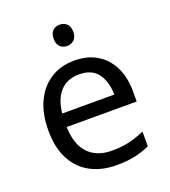

<svg xmlns="http://www.w3.org/2000/svg" viewBox="-136 -837 837 946"><g transform="rotate(-20 282.0 -363.5)"><path d="M292 -546Q361 -546 410.5 -516Q460 -486 486.5 -431.5Q513 -377 513 -304V-251H146Q148 -160 192.5 -112.5Q237 -65 317 -65Q368 -65 407.5 -74.5Q447 -84 489 -102V-25Q448 -7 408 1.5Q368 10 313 10Q237 10 178.5 -21Q120 -52 87.5 -113.5Q55 -175 55 -264Q55 -352 84.5 -415Q114 -478 167.5 -512Q221 -546 292 -546ZM291 -474Q228 -474 191.5 -433.5Q155 -393 148 -321H421Q420 -389 389 -431.5Q358 -474 291 -474ZM286 -737Q306 -737 321.5 -723.5Q337 -710 337 -681Q337 -653 321.5 -639Q306 -625 286 -625Q264 -625 249 -639Q234 -653 234 -681Q234 -710 249 -723.5Q264 -737 286 -737Z"/></g></svg>

Font: Noto Sans Tai Tham
Style: Regular
Weight: 400
Designer: Monotype Design Team 2013. Revised by David WIlliams 2020
Foundry: Monotype Imaging Inc.
Version: Version 2.002